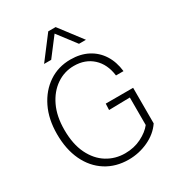

<svg xmlns="http://www.w3.org/2000/svg" viewBox="-220 -1058 1089 1196"><g transform="rotate(-30 325.0 -459.5)"><path d="M351 12Q259 12 189 -32.5Q119 -77 80.5 -158Q42 -239 42 -349Q42 -456 81.5 -537Q121 -618 189.5 -664Q258 -710 346 -710Q417 -710 470.5 -682Q524 -654 556.5 -603Q589 -552 597 -482H543Q532 -568 479 -616.5Q426 -665 345 -665Q276 -665 219 -626Q162 -587 128.5 -516.5Q95 -446 95 -349Q95 -246 129.5 -175.5Q164 -105 222 -69Q280 -33 351 -33Q416 -33 468.5 -59.5Q521 -86 549 -122V-320L398 -317L400 -362H597V-106Q559 -50 492 -19Q425 12 351 12ZM191 -768 315 -931H368L492 -768H442L342 -899L242 -768Z"/></g></svg>

Font: Azeret Mono Thin Thin
Style: Regular
Weight: 250
Version: Version 1.002